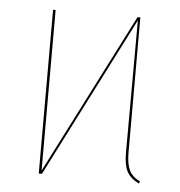

<svg xmlns="http://www.w3.org/2000/svg" viewBox="-44 -560 566 605"><g transform="rotate(5 239.5 -257.0)"><path d="M420 -3 417 4Q389 -10 378.5 -30.5Q368 -51 368 -90L369 -508L110 0H100V-518H108V-129V-10L367 -518H376V-90Q376 -55 385.5 -35Q395 -15 420 -3Z"/></g></svg>

Font: Fira Sans Compressed Eight
Style: Regular
Weight: 100
Width: 1
Designer: bBox Type GmbH & Carrois Corporate GbR & Edenspiekermann AG
Foundry: bBox Type GmbH & Carrois Corporate GbR & Edenspiekermann AG
Version: Version 4.301